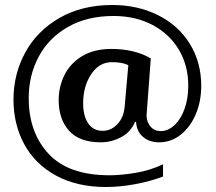

<svg xmlns="http://www.w3.org/2000/svg" viewBox="-20 -691 866 769"><path d="M34 -292Q34 -394 81 -480.5Q128 -567 218 -619Q308 -671 430 -671Q531 -671 612.5 -630.5Q694 -590 740 -516Q786 -442 786 -347Q786 -286 764.5 -234.5Q743 -183 704.5 -152Q666 -121 617 -121Q578 -121 552.5 -143Q527 -165 525 -203H521Q504 -162 465 -141.5Q426 -121 384 -121Q298 -121 256.5 -167.5Q215 -214 215 -290Q215 -344 238.5 -391Q262 -438 309.5 -466.5Q357 -495 426 -495Q519 -495 584 -457L567 -229Q567 -203 582.5 -184.5Q598 -166 624 -166Q653 -166 678.5 -189.5Q704 -213 719 -254.5Q734 -296 734 -348Q734 -429 696 -492.5Q658 -556 590 -591.5Q522 -627 435 -627Q329 -627 252 -583Q175 -539 135 -464Q95 -389 95 -298Q95 -161 174.5 -75Q254 11 419 11Q466 11 524.5 1Q583 -9 633 -33V16Q580 36 519.5 47Q459 58 405 58Q287 58 203 11.5Q119 -35 76.5 -114.5Q34 -194 34 -292ZM479 -261 494 -430Q470 -442 428 -442Q377 -442 345 -393.5Q313 -345 313 -277Q313 -226 333.5 -196.5Q354 -167 391 -167Q425 -167 450 -193.5Q475 -220 479 -261Z"/></svg>

Font: Trirong SemiBold
Style: Regular
Weight: 600
Designer: Katatrad Team
Foundry: CadsonDemak
Version: Version 1.001